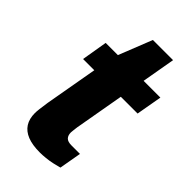

<svg xmlns="http://www.w3.org/2000/svg" viewBox="-214 -751 834 834"><g transform="rotate(45 203.0 -334.5)"><path d="M204 12Q158 12 128 0Q98 -12 83 -35.5Q68 -59 68 -94Q68 -104 70 -120.5Q72 -137 76 -164L119 -408H50L70 -527H145L206 -681H330L303 -527H406L385 -408H282L242 -181Q241 -172 239.5 -161.5Q238 -151 238 -145Q238 -127 247.5 -117Q257 -107 280 -107H332L314 -5Q300 -1 280 3.5Q260 8 240 10Q220 12 204 12Z"/></g></svg>

Font: Archivo SemiBold ExtraBold
Style: Italic
Weight: 800
Italic angle: -10°
Version: Version 2.001